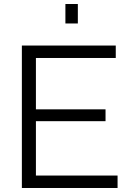

<svg xmlns="http://www.w3.org/2000/svg" viewBox="-20 -937 649 957"><path d="M566 -62V0H89V-710H557V-648H159V-392H506V-333H159V-62ZM306 -820V-917H368V-820Z"/></svg>

Font: Raleway
Style: Regular
Weight: 400
Designer: Matt McInerney, Pablo Impallari, Rodrigo Fuenzalida
Foundry: Matt McInerney, Pablo Impallari, Rodrigo Fuenzalida
Version: Version 4.101;RELEASE